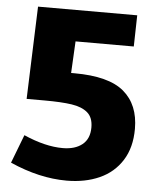

<svg xmlns="http://www.w3.org/2000/svg" viewBox="-52 -751 657 808"><g transform="rotate(5 276.5 -347.5)"><path d="M253 -441Q398 -441 462.5 -386.5Q527 -332 527 -230Q527 -151 492.5 -96.5Q458 -42 397.5 -15Q337 12 259 12Q144 12 20 -43L66 -163Q157 -123 231 -123Q283 -123 313.5 -147.5Q344 -172 344 -220Q344 -262 320 -282.5Q296 -303 252.5 -309.5Q209 -316 136 -316H62L76 -707H495L492 -575H246L239 -441Z"/></g></svg>

Font: Bitter Pro ExtraBold
Style: Regular
Weight: 800
Designer: Sol Matas, and Bitter project Authors
Foundry: Sol Matas
Version: Version 1.010